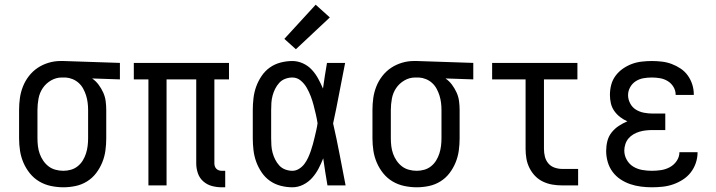

<svg xmlns="http://www.w3.org/2000/svg" viewBox="-20 -787 3040 815"><path d="M249 8Q223 8 196.5 2.5Q170 -3 147 -16.5Q124 -30 107 -51Q90 -72 79.5 -96.5Q69 -121 65 -147Q61 -173 61 -200V-320Q61 -346 64.5 -371Q68 -396 77.5 -420Q87 -444 103 -464.5Q119 -485 140 -499Q161 -513 186 -520.5Q211 -528 236 -528Q240 -528 243.5 -528Q247 -528 250 -528L489 -520V-450L371 -454Q387 -443 398.5 -427.5Q410 -412 418 -394.5Q426 -377 428.5 -358Q431 -339 431 -320V-200Q431 -174 427.5 -148Q424 -122 414 -97.5Q404 -73 388 -52Q372 -31 349.5 -17Q327 -3 301 2.5Q275 8 249 8ZM249 -62Q265 -62 281 -66.5Q297 -71 310 -81.5Q323 -92 331.5 -106Q340 -120 345 -135.5Q350 -151 352 -167.5Q354 -184 354 -200V-320Q354 -336 352 -351.5Q350 -367 345.5 -381.5Q341 -396 333.5 -410Q326 -424 314.5 -434.5Q303 -445 288.5 -451Q274 -457 259 -458H250Q248 -458 246 -458Q244 -458 242 -458Q218 -458 196.5 -445.5Q175 -433 161.5 -413Q148 -393 143.5 -368.5Q139 -344 139 -320V-200Q139 -183 141 -166.5Q143 -150 148.5 -134.5Q154 -119 163.5 -105Q173 -91 186 -81Q199 -71 215.5 -66.5Q232 -62 249 -62Z M921 8Q900 8 879.5 2.5Q859 -3 843 -17Q827 -31 820 -51.5Q813 -72 813 -93V-450H687V0H610V-450H548V-520H952V-450H890V-93Q890 -87 892 -81Q894 -75 898.5 -70.5Q903 -66 909 -64Q915 -62 921 -62H936V8Z M1221 8Q1196 8 1171 1.5Q1146 -5 1125.5 -19.5Q1105 -34 1090.5 -55.5Q1076 -77 1067.5 -100.5Q1059 -124 1056 -149.5Q1053 -175 1053 -200V-320Q1053 -345 1056 -370.5Q1059 -396 1067.5 -419.5Q1076 -443 1090.5 -464.5Q1105 -486 1125.5 -500.5Q1146 -515 1171 -521.5Q1196 -528 1221 -528Q1244 -528 1266 -518Q1288 -508 1304 -490.5Q1320 -473 1331 -452.5Q1342 -432 1351 -411Q1355 -438 1359 -465.5Q1363 -493 1368 -520H1445Q1432 -456 1420 -391.5Q1408 -327 1394 -263Q1409 -198 1421.5 -132Q1434 -66 1447 0H1370Q1365 -29 1360.5 -57.5Q1356 -86 1352 -115Q1343 -92 1332 -71Q1321 -50 1305 -32Q1289 -14 1267 -3Q1245 8 1221 8ZM1221 -62Q1236 -62 1249.5 -70.5Q1263 -79 1272 -91Q1281 -103 1287.5 -117Q1294 -131 1299 -145.5Q1304 -160 1308 -174.5Q1312 -189 1315.5 -204Q1319 -219 1322.5 -234Q1326 -249 1328 -264Q1325 -283 1320.5 -302.5Q1316 -322 1311 -341Q1306 -360 1299 -378.5Q1292 -397 1282 -414.5Q1272 -432 1256.5 -445Q1241 -458 1221 -458Q1206 -458 1191 -452.5Q1176 -447 1165.5 -435.5Q1155 -424 1148 -410Q1141 -396 1137 -381Q1133 -366 1132 -350.5Q1131 -335 1131 -320V-200Q1131 -185 1132 -169.5Q1133 -154 1137 -139Q1141 -124 1148 -110Q1155 -96 1165.5 -84.5Q1176 -73 1191 -67.5Q1206 -62 1221 -62ZM1236 -578 1187 -622 1320 -767 1380 -713Z M1749 8Q1723 8 1696.5 2.5Q1670 -3 1647 -16.5Q1624 -30 1607 -51Q1590 -72 1579.5 -96.5Q1569 -121 1565 -147Q1561 -173 1561 -200V-320Q1561 -346 1564.5 -371Q1568 -396 1577.5 -420Q1587 -444 1603 -464.5Q1619 -485 1640 -499Q1661 -513 1686 -520.5Q1711 -528 1736 -528Q1740 -528 1743.5 -528Q1747 -528 1750 -528L1989 -520V-450L1871 -454Q1887 -443 1898.5 -427.5Q1910 -412 1918 -394.5Q1926 -377 1928.5 -358Q1931 -339 1931 -320V-200Q1931 -174 1927.5 -148Q1924 -122 1914 -97.5Q1904 -73 1888 -52Q1872 -31 1849.5 -17Q1827 -3 1801 2.5Q1775 8 1749 8ZM1749 -62Q1765 -62 1781 -66.5Q1797 -71 1810 -81.5Q1823 -92 1831.5 -106Q1840 -120 1845 -135.5Q1850 -151 1852 -167.5Q1854 -184 1854 -200V-320Q1854 -336 1852 -351.5Q1850 -367 1845.5 -381.5Q1841 -396 1833.5 -410Q1826 -424 1814.5 -434.5Q1803 -445 1788.5 -451Q1774 -457 1759 -458H1750Q1748 -458 1746 -458Q1744 -458 1742 -458Q1718 -458 1696.5 -445.5Q1675 -433 1661.5 -413Q1648 -393 1643.5 -368.5Q1639 -344 1639 -320V-200Q1639 -183 1641 -166.5Q1643 -150 1648.5 -134.5Q1654 -119 1663.5 -105Q1673 -91 1686 -81Q1699 -71 1715.5 -66.5Q1732 -62 1749 -62Z M2366 0Q2345 0 2324.5 -3.5Q2304 -7 2285 -16Q2266 -25 2251.5 -40Q2237 -55 2227.5 -74Q2218 -93 2214.5 -113.5Q2211 -134 2211 -155V-450H2069V-520H2431V-450H2289V-155Q2289 -138 2293 -122Q2297 -106 2307.5 -93.5Q2318 -81 2334 -75.5Q2350 -70 2366 -70H2434V0Z M2747 8Q2724 8 2700.5 5Q2677 2 2655 -5.5Q2633 -13 2613.5 -26Q2594 -39 2580 -58Q2566 -77 2559.5 -100Q2553 -123 2553 -146Q2553 -167 2558 -187.5Q2563 -208 2576 -224.5Q2589 -241 2606.5 -252.5Q2624 -264 2643 -272Q2627 -279 2612.5 -290Q2598 -301 2587.5 -316Q2577 -331 2573 -348.5Q2569 -366 2569 -384Q2569 -406 2574.5 -427Q2580 -448 2593 -465.5Q2606 -483 2624 -495.5Q2642 -508 2662 -515.5Q2682 -523 2704 -525.5Q2726 -528 2747 -528Q2768 -528 2789.5 -525.5Q2811 -523 2831 -515.5Q2851 -508 2869 -496Q2887 -484 2899.5 -466.5Q2912 -449 2918.5 -428.5Q2925 -408 2925 -387Q2925 -386 2925 -385Q2925 -384 2925 -384H2848Q2848 -384 2848 -384.5Q2848 -385 2848 -385Q2848 -403 2838.5 -418.5Q2829 -434 2814 -443Q2799 -452 2782 -455Q2765 -458 2747 -458Q2729 -458 2711.5 -455Q2694 -452 2679 -442.5Q2664 -433 2655 -417Q2646 -401 2646 -383Q2646 -365 2655 -348Q2664 -331 2679.5 -321.5Q2695 -312 2713.5 -308.5Q2732 -305 2750 -305H2804V-235H2750Q2736 -235 2722 -233.5Q2708 -232 2694.5 -228Q2681 -224 2669 -217Q2657 -210 2648 -199.5Q2639 -189 2634.5 -175Q2630 -161 2630 -148Q2630 -127 2640.5 -108.5Q2651 -90 2668.5 -79.5Q2686 -69 2706.5 -65.5Q2727 -62 2747 -62Q2767 -62 2786.5 -65Q2806 -68 2823.5 -77.5Q2841 -87 2852.5 -104Q2864 -121 2864 -141Q2864 -141 2864 -141Q2864 -141 2864 -141H2941Q2941 -141 2941 -140.5Q2941 -140 2941 -140Q2941 -117 2933.5 -95Q2926 -73 2912 -55Q2898 -37 2878.5 -24.5Q2859 -12 2837.5 -4.5Q2816 3 2793 5.5Q2770 8 2747 8Z"/></svg>

Font: Iosevka Gothic
Style: Regular
Weight: 400
Monospace: yes
Designer: Belleve Invis
Foundry: Belleve Invis
Version: Version 15.5.1; ttfautohint (v1.8.4)